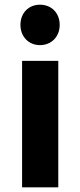

<svg xmlns="http://www.w3.org/2000/svg" viewBox="-20 -797 342 817"><path d="M150 -777C102 -777 67 -742 67 -691C67 -641 102 -605 150 -605C199 -605 234 -641 234 -691C234 -742 199 -777 150 -777ZM74 -538V0H228V-538Z"/></svg>

Font: Juman SemiBold
Style: Regular
Weight: 600
Designer: Bandar Raffah (Arabic) Julieta Ulanovsky (Latin)
Foundry: Caramella
Version: Version 5.022;PS 005.022;hotconv 1.0.88;makeotf.lib2.5.64775